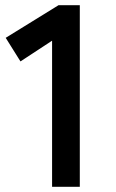

<svg xmlns="http://www.w3.org/2000/svg" viewBox="-20 -721 449 741"><path d="M181 0V-564L59 -484L2 -575L206 -701H288V0Z"/></svg>

Font: Zen Kaku Gothic New
Style: Bold
Weight: 700
Designer: Yoshimichi Ohira
Foundry: Positype
Version: Version 1.002